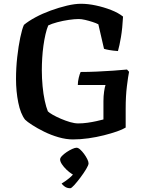

<svg xmlns="http://www.w3.org/2000/svg" viewBox="-20 -740 786 1019"><path d="M367 0Q331 0 291 -11.5Q251 -23 214.5 -41Q178 -59 151 -76.5Q124 -94 113 -105Q89 -136 77 -195.5Q65 -255 65 -321Q65 -380 71.5 -437.5Q78 -495 87.5 -540.5Q97 -586 107 -608Q131 -628 168 -648Q205 -668 249 -684Q293 -700 335 -710Q377 -720 410 -720Q447 -720 489 -711Q531 -702 569.5 -687Q608 -672 633 -652Q630 -591 622 -543.5Q614 -496 606 -469Q579 -471 559.5 -474.5Q540 -478 532 -481L502 -611Q491 -617 471 -623.5Q451 -630 431.5 -634.5Q412 -639 398 -639Q376 -639 345 -634.5Q314 -630 284 -622Q254 -614 236 -605Q228 -586 221.5 -558Q215 -530 210.5 -497.5Q206 -465 204 -431.5Q202 -398 202 -367Q202 -325 206 -282.5Q210 -240 217.5 -205.5Q225 -171 234 -149Q242 -141 260.5 -130.5Q279 -120 303.5 -109.5Q328 -99 352 -92Q376 -85 395 -85Q419 -85 444 -88.5Q469 -92 491.5 -97Q514 -102 529 -106V-203Q529 -230 532.5 -254Q536 -278 540 -289H393Q393 -307 398 -327.5Q403 -348 408 -358Q448 -358 493.5 -360Q539 -362 581.5 -365Q624 -368 654 -371L665 -359Q660 -335 653.5 -282.5Q647 -230 647 -164V-63Q631 -53 601 -42.5Q571 -32 531.5 -22Q492 -12 449.5 -6Q407 0 367 0ZM353 259Q336 259 324 250.5Q312 242 307 234Q326 223 347.5 205.5Q369 188 380 168L388 193Q377 193 362 183.5Q347 174 332.5 160Q318 146 308.5 131.5Q299 117 299 106Q299 98 309 87.5Q319 77 334 67Q349 57 363.5 50.5Q378 44 386 44Q395 44 405.5 53.5Q416 63 426 76.5Q436 90 443 104Q450 118 450 127Q450 136 437.5 157Q425 178 407 202Q389 226 374 242.5Q359 259 353 259Z"/></svg>

Font: Texturina Medium 12pt SemiBold
Style: Regular
Weight: 600
Version: Version 1.002